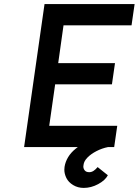

<svg xmlns="http://www.w3.org/2000/svg" viewBox="-20 -720 679 940"><path d="M265 -411H543L528 -307H250L221 -104H554L539 0H98L198 -700H639L624 -596H291ZM390 200Q361 200 338 186Q315 172 305 151.5Q295 131 295 111Q295 104 296 97Q300 72 313.5 49.5Q327 27 350.5 8Q374 -11 404.5 -26Q435 -41 472 -51L509 0Q479 6 452 20Q425 34 408 51.5Q391 69 389 87Q388 91 388 95Q388 106 395 114.5Q402 123 417 123Q428 123 438 116.5Q448 110 458 98L508 138Q495 163 460.5 181.5Q426 200 390 200Z"/></svg>

Font: Lexend
Style: Italic
Weight: 400
Italic angle: -8.13011°
Designer: Bonnie Shaver-Troup, Thomas Jockin
Foundry: Lexend
Version: Version 1.007